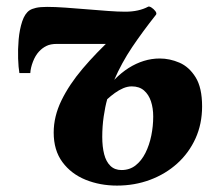

<svg xmlns="http://www.w3.org/2000/svg" viewBox="-20 -568 678 599"><path d="M74.5 -340H40.5Q37.5 -357 36.5 -385.5Q35.5 -414 38.2 -445Q41 -476 49.2 -501Q57.5 -526 72.5 -536Q79.5 -540.5 92.2 -543.5Q105 -546.5 127 -546.5Q151.5 -546.5 184 -544.2Q216.5 -542 251.2 -539Q286 -536 317.2 -533.8Q348.5 -531.5 370.5 -531.5Q392 -531.5 410 -535.5Q428 -539.5 442 -547Q445.5 -549 452.5 -544.5Q459.5 -540 464.5 -533.5Q469.5 -527 467 -522.5Q425 -469.5 392.2 -420.8Q359.5 -372 336.5 -319Q358 -341 381.2 -355.8Q404.5 -370.5 428.8 -378Q453 -385.5 478.5 -385.5Q509.5 -385.5 539.8 -372.5Q570 -359.5 590.2 -327Q610.5 -294.5 610.5 -236Q610.5 -181.5 590 -136.2Q569.5 -91 533 -58Q496.5 -25 448.2 -7Q400 11 345 11Q292 11 247 -7.2Q202 -25.5 174.8 -62.2Q147.5 -99 147.5 -154.5Q147.5 -205 171.8 -254.8Q196 -304.5 238 -354Q280 -403.5 333.5 -453L323 -431Q314.5 -431 300 -431Q285.5 -431 267.2 -431Q249 -431 229.2 -431Q209.5 -431 190.8 -431Q172 -431 157 -431Q137.5 -431 124.5 -424.5Q111.5 -418 101.5 -407Q90 -394.5 82.8 -375.5Q75.5 -356.5 74.5 -340ZM359 -37.5Q384.5 -37.5 403 -52Q421.5 -66.5 433.8 -91Q446 -115.5 452 -145Q458 -174.5 458 -204.5Q458 -230.5 451 -251.8Q444 -273 429.2 -285.8Q414.5 -298.5 391 -298.5Q378 -298.5 364.5 -292.8Q351 -287 338.5 -278Q326 -269 314.5 -258.5Q308 -235.5 303.5 -204.5Q299 -173.5 299 -141Q299 -110 305 -86.8Q311 -63.5 324.5 -50.5Q338 -37.5 359 -37.5Z"/></svg>

Font: Merriweather 72pt Black
Style: Italic
Weight: 900
Italic angle: -7.8°
Version: Version 2.101